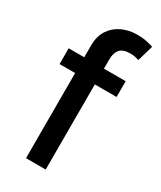

<svg xmlns="http://www.w3.org/2000/svg" viewBox="-193 -830 756 899"><g transform="rotate(30 185.5 -380.5)"><path d="M332.7 -545.5V-460.2H215.2V0H108.7V-460.2H24.5V-545.5H108.7V-608.7Q108.7 -659.8 131.2 -693.7Q153.8 -727.6 190.7 -744.5Q227.6 -761.4 270.6 -761.4Q302.9 -761.4 325.6 -756.2Q348.4 -751.1 359.4 -746.8L334.5 -660.9Q327.1 -663.4 315.3 -666.2Q303.6 -669 286.9 -669Q248.2 -669 231.7 -649.9Q215.2 -630.7 215.2 -594.5V-545.5Z"/></g></svg>

Font: Inter UI Medium
Style: Regular
Weight: 500
Designer: Rasmus Andersson
Foundry: rsms
Version: 3.2;8d6f07862